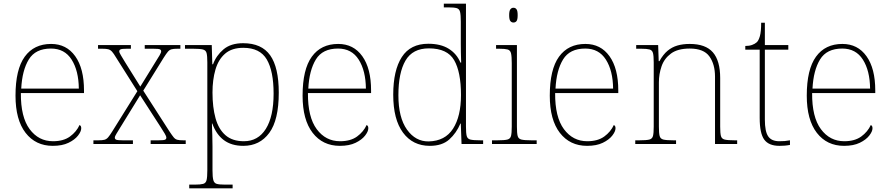

<svg xmlns="http://www.w3.org/2000/svg" viewBox="-20 -780 4815 1040"><path d="M266 10Q173 10 118.5 -60.5Q64 -131 64 -262Q64 -404 114 -473Q164 -542 257 -542Q340 -542 387.5 -475.5Q435 -409 435 -290V-276H93Q92 -146 140.5 -80.5Q189 -15 267 -15Q324 -15 359 -40.5Q394 -66 411 -103Q416 -100 418 -96Q420 -92 420 -85Q420 -68 402.5 -45.5Q385 -23 351 -6.5Q317 10 266 10ZM407 -300Q406 -397 368 -457Q330 -517 256 -517Q172 -517 136 -458Q100 -399 95 -300Z M486 0V-20H514Q535 -20 546 -23Q557 -26 566 -36.5Q575 -47 588 -68L724 -286L609 -468Q596 -490 587 -500Q578 -510 567 -513Q556 -516 535 -516H511V-536H689V-516H668Q640 -516 633 -512.5Q626 -509 626 -502Q626 -495 635 -480.5Q644 -466 657 -444L740 -311L822 -444Q836 -466 844.5 -480.5Q853 -495 853 -502Q853 -509 846.5 -512.5Q840 -516 811 -516H764V-536H957V-516H941Q920 -516 909 -513Q898 -510 889.5 -500Q881 -490 867 -468L756 -289L898 -68Q912 -47 920.5 -36.5Q929 -26 940 -23Q951 -20 972 -20H986V0H796V-20H839Q868 -20 874.5 -23.5Q881 -27 881 -34Q881 -42 872.5 -56Q864 -70 850 -92L739 -264L633 -92Q620 -70 611 -56Q602 -42 602 -34Q602 -27 609 -23.5Q616 -20 644 -20H700V0Z M1005 240V220H1036Q1066 220 1080.5 216Q1095 212 1099 195.5Q1103 179 1103 142V-442Q1103 -477 1099 -492.5Q1095 -508 1079 -512Q1063 -516 1026 -516H982V-536H1127L1130 -432H1134Q1151 -479 1190.5 -512.5Q1230 -546 1297 -546Q1397 -546 1443.5 -480.5Q1490 -415 1490 -278Q1490 -130 1438.5 -60Q1387 10 1298 10Q1234 10 1192.5 -21Q1151 -52 1130 -111H1128Q1128 -103 1128.5 -88Q1129 -73 1130 -48.5Q1131 -24 1131 13V142Q1131 179 1135.5 195.5Q1140 212 1154 216Q1168 220 1198 220H1240V240ZM1301 -15Q1378 -15 1420 -82Q1462 -149 1462 -273Q1462 -395 1425 -458Q1388 -521 1298 -521Q1236 -521 1199.5 -489.5Q1163 -458 1147 -403Q1131 -348 1131 -279Q1131 -199 1147.5 -139.5Q1164 -80 1201.5 -47.5Q1239 -15 1301 -15Z M1821 10Q1728 10 1673.5 -60.5Q1619 -131 1619 -262Q1619 -404 1669 -473Q1719 -542 1812 -542Q1895 -542 1942.5 -475.5Q1990 -409 1990 -290V-276H1648Q1647 -146 1695.5 -80.5Q1744 -15 1822 -15Q1879 -15 1914 -40.5Q1949 -66 1966 -103Q1971 -100 1973 -96Q1975 -92 1975 -85Q1975 -68 1957.5 -45.5Q1940 -23 1906 -6.5Q1872 10 1821 10ZM1962 -300Q1961 -397 1923 -457Q1885 -517 1811 -517Q1727 -517 1691 -458Q1655 -399 1650 -300Z M2308 10Q2216 10 2163 -61.5Q2110 -133 2110 -267Q2110 -399 2156.5 -471Q2203 -543 2300 -543Q2367 -543 2410.5 -516Q2454 -489 2474 -441H2478Q2477 -469 2476.5 -495.5Q2476 -522 2476 -543V-662Q2476 -699 2472 -715.5Q2468 -732 2453.5 -736Q2439 -740 2409 -740H2384V-760H2504V-94Q2504 -59 2508 -43.5Q2512 -28 2528 -24Q2544 -20 2581 -20H2597V0H2480L2476 -111H2474Q2452 -59 2413.5 -24.5Q2375 10 2308 10ZM2302 -14Q2391 -16 2434 -83Q2477 -150 2477 -265Q2477 -390 2440 -454Q2403 -518 2303 -518Q2215 -518 2176.5 -452Q2138 -386 2138 -264Q2138 -143 2184.5 -78Q2231 -13 2302 -14Z M2645 0V-20H2675Q2712 -20 2728 -24Q2744 -28 2748 -43.5Q2752 -59 2752 -94V-438Q2752 -475 2748 -491.5Q2744 -508 2729.5 -512Q2715 -516 2685 -516H2667V-536H2780V-94Q2780 -59 2784 -43.5Q2788 -28 2804.5 -24Q2821 -20 2857 -20H2887V0ZM2761 -658Q2751 -658 2744.5 -666Q2738 -674 2738 -698Q2738 -721 2744.5 -729.5Q2751 -738 2761 -738Q2772 -738 2778 -729.5Q2784 -721 2784 -698Q2784 -674 2778 -666Q2772 -658 2761 -658Z M3160 10Q3067 10 3012.5 -60.5Q2958 -131 2958 -262Q2958 -404 3008 -473Q3058 -542 3151 -542Q3234 -542 3281.5 -475.5Q3329 -409 3329 -290V-276H2987Q2986 -146 3034.5 -80.5Q3083 -15 3161 -15Q3218 -15 3253 -40.5Q3288 -66 3305 -103Q3310 -100 3312 -96Q3314 -92 3314 -85Q3314 -68 3296.5 -45.5Q3279 -23 3245 -6.5Q3211 10 3160 10ZM3301 -300Q3300 -397 3262 -457Q3224 -517 3150 -517Q3066 -517 3030 -458Q2994 -399 2989 -300Z M3421 0V-20H3444Q3481 -20 3497 -24Q3513 -28 3517 -43.5Q3521 -59 3521 -94V-442Q3521 -477 3517 -492.5Q3513 -508 3498.5 -512Q3484 -516 3454 -516H3426V-536H3545L3548 -449H3552Q3572 -485 3596 -505Q3620 -525 3649.5 -533.5Q3679 -542 3716 -542Q3802 -542 3841.5 -496.5Q3881 -451 3881 -357V-94Q3881 -59 3885 -43.5Q3889 -28 3905.5 -24Q3922 -20 3958 -20H3973V0H3853V-365Q3853 -432 3822.5 -474.5Q3792 -517 3716 -517Q3651 -517 3614.5 -490Q3578 -463 3563.5 -421Q3549 -379 3549 -334V-94Q3549 -59 3553 -43.5Q3557 -28 3573.5 -24Q3590 -20 3626 -20H3642V0Z M4202 10Q4144 10 4119.5 -24Q4095 -58 4095 -141V-511H4017V-531Q4038 -531 4053.5 -536.5Q4069 -542 4079 -551Q4089 -560 4096 -584Q4103 -608 4103 -657H4123V-536H4250V-511H4123V-132Q4123 -68 4141 -41.5Q4159 -15 4201 -15Q4218 -15 4230.5 -16Q4243 -17 4259 -20V5Q4243 8 4229.5 9Q4216 10 4202 10Z M4552 10Q4459 10 4404.5 -60.5Q4350 -131 4350 -262Q4350 -404 4400 -473Q4450 -542 4543 -542Q4626 -542 4673.5 -475.5Q4721 -409 4721 -290V-276H4379Q4378 -146 4426.5 -80.5Q4475 -15 4553 -15Q4610 -15 4645 -40.5Q4680 -66 4697 -103Q4702 -100 4704 -96Q4706 -92 4706 -85Q4706 -68 4688.5 -45.5Q4671 -23 4637 -6.5Q4603 10 4552 10ZM4693 -300Q4692 -397 4654 -457Q4616 -517 4542 -517Q4458 -517 4422 -458Q4386 -399 4381 -300Z"/></svg>

Font: Noto Serif Kannada Thin
Style: Regular
Weight: 250
Version: Version 2.003